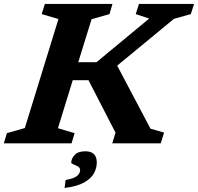

<svg xmlns="http://www.w3.org/2000/svg" viewBox="-44 -727 1005 974"><path d="M252.5 -630.5 167.5 -655.5 183.5 -707H526.5L511.5 -655.5L420.5 -629.5L353 -411.5H445.5L713 -633L644.5 -655.5L661 -707H940.5L924 -655.5L838.5 -631.5L550.5 -394L719.5 -74L788.5 -54.5L771.5 0H525.5L538.5 -42.5L542 -54L405 -320H325L250 -76.5L334.5 -51.5L319 0H-24.5L-9 -51.5L82 -77.5ZM317.5 98Q317.5 77.5 334.8 59Q352 40.5 388.5 40.5Q447 40.5 447 97.5Q447 124.5 433 151.2Q419 178 383.5 198.2Q348 218.5 283.5 226.5L289 186Q334.5 178 348.5 164Q362.5 150 362.5 137Q362.5 124 351.2 117.5Q340 111 328.8 107Q317.5 103 317.5 98Z"/></svg>

Font: Newsreader 6pt SemiBold
Style: Italic
Weight: 600
Italic angle: -17°
Designer: Hugues Gentile
Foundry: Production Type
Version: Version 1.003; ttfautohint (v1.8.3)